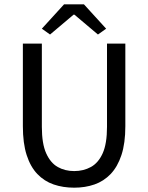

<svg xmlns="http://www.w3.org/2000/svg" viewBox="-20 -858 687 890"><path d="M324 12Q272 12 228.5 -3Q185 -18 153 -51.5Q121 -85 103.5 -139.5Q86 -194 86 -273V-656H174V-270Q174 -192 194 -147.5Q214 -103 247.5 -84Q281 -65 324 -65Q367 -65 401.5 -84Q436 -103 456 -147.5Q476 -192 476 -270V-656H561V-273Q561 -194 543 -139.5Q525 -85 493 -51.5Q461 -18 418 -3Q375 12 324 12ZM212 -698 174 -725 277 -838H369L472 -725L434 -698L325 -790H321Z"/></svg>

Font: Assistant Medium
Style: Regular
Weight: 500
Designer: Hebrew By Ben Nathan, Latin by Paul Hunt
Version: Version 3.000